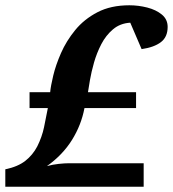

<svg xmlns="http://www.w3.org/2000/svg" viewBox="-23 -707 655 727"><path d="M611.8 -605Q611.8 -566.9 586.2 -547.4Q560.5 -527.8 513.2 -521L470.2 -621.1Q431.6 -618.7 404.8 -595.9Q377.9 -573.2 360.6 -539.8Q343.3 -506.3 333 -470.2Q322.8 -434.1 317.6 -403.8Q312.5 -373.5 310.1 -357.9H492.2V-297.9H296.9Q284.7 -233.4 249.5 -177Q214.4 -120.6 154.8 -78.1Q176.3 -84 199 -86.4Q221.7 -88.9 238.8 -88.9H521V0H-2.9V-65.9Q44.4 -75.7 72.8 -97.9Q101.1 -120.1 118.2 -152.8Q136.2 -189 143.8 -225.6Q151.4 -262.2 158.2 -297.9H88.9V-357.9H167Q168.9 -380.4 178.5 -420.4Q188 -460.4 208 -506.1Q228 -551.8 261.7 -593Q295.4 -634.3 345.9 -660.6Q396.5 -687 466.8 -687Q501 -687 534.4 -678.5Q567.9 -669.9 589.8 -651.9Q611.8 -633.8 611.8 -605Z"/></svg>

Font: Charis
Style: Bold Italic
Weight: 700
Italic angle: -11°
Designer: Walt Agee, Miriam Martin, Annie Olsen, Victor Gaultney, Lorna Priest, Alan Ward, Bob Hallissy, Martin Hosken, Sharon Cor
Foundry: SIL Global
Version: Version 7.000